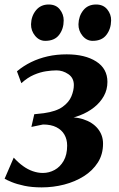

<svg xmlns="http://www.w3.org/2000/svg" viewBox="-27 -800 516 832"><path d="M153.5 12Q111 12 78.2 5Q45.5 -2 23.8 -11Q2 -20 -7 -25.5L32.5 -117Q52 -95.5 72.8 -80.5Q93.5 -65.5 115.5 -58Q137.5 -50.5 158.5 -50.5Q185.5 -50.5 209.5 -63.5Q233.5 -76.5 248.8 -103Q264 -129.5 264 -169Q264 -196 252.2 -216.5Q240.5 -237 217.2 -248.8Q194 -260.5 159.5 -260.5L109 -250L121.5 -305L163 -309.5Q216.5 -317 244.2 -337Q272 -357 282.5 -382.8Q293 -408.5 293 -431.5Q293 -462.5 269 -478.8Q245 -495 218 -495Q197.5 -495 172.5 -491.2Q147.5 -487.5 120 -475.8Q92.5 -464 65.5 -439.5L46.5 -491Q74.5 -514.5 107.8 -530.8Q141 -547 179.5 -555.8Q218 -564.5 262 -564.5Q341.5 -564.5 390 -533.5Q438.5 -502.5 438.5 -445Q438.5 -411.5 423 -383.8Q407.5 -356 380.8 -334.8Q354 -313.5 319.2 -300Q284.5 -286.5 246 -282L237.5 -289Q292 -296.5 333 -283.5Q374 -270.5 396.8 -242.5Q419.5 -214.5 419.5 -177.5Q419.5 -131 397 -95.8Q374.5 -60.5 336.5 -36.5Q298.5 -12.5 251 -0.2Q203.5 12 153.5 12ZM169 -623Q143 -623 125 -645Q107 -667 107.5 -695Q108.5 -730.5 129 -755.5Q149.5 -780.5 184 -780.5Q215.5 -780.5 232.2 -759.2Q249 -738 249 -711.5Q249 -675 229.2 -649Q209.5 -623 169 -623ZM374.5 -623Q348.5 -623 330.5 -645Q312.5 -667 313 -695Q314 -730.5 334 -755.5Q354 -780.5 389.5 -780.5Q420.5 -780.5 437.8 -759.2Q455 -738 454.5 -711.5Q454 -675 434.2 -649Q414.5 -623 374.5 -623Z"/></svg>

Font: Merriweather 24pt
Style: Bold Italic
Weight: 700
Italic angle: -7.8°
Designer: Eben Sorkin
Foundry: Eben Sorkin
Version: Version 2.101